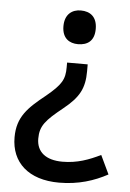

<svg xmlns="http://www.w3.org/2000/svg" viewBox="-53 -637 553 817"><g transform="rotate(5 223.5 -228.0)"><path d="M329 -524C329 -576 299 -597 259 -597C223 -597 191 -576 191 -524C191 -472 223 -453 259 -453C299 -453 329 -472 329 -524ZM308 -342V-371H220V-351C220 -299 207 -276 143 -223C69 -164 25 -122 25 -35C25 72 99 141 230 141C313 141 380 119 437 88L399 8C350 32 300 51 237 51C166 51 126 19 126 -38C126 -93 149 -118 221 -176C287 -229 308 -269 308 -342Z"/></g></svg>

Font: Noto Sans Tamil UI Medium
Style: Regular
Weight: 500
Designer: Jelle Bosma - Monotype Design Team
Foundry: Monotype Imaging Inc.
Version: Version 2.004